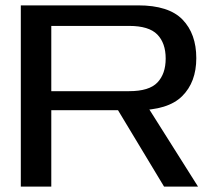

<svg xmlns="http://www.w3.org/2000/svg" viewBox="-20 -695 822 715"><path d="M57.5 0H171V-284.5H488Q605.5 -284.5 658.2 -336.8Q711 -389 711 -478.5Q711 -569 659.8 -622Q608.5 -675 494.5 -675H57.5ZM591 0H717.5L513 -324L397.5 -321ZM171 -355.5V-598.5H461Q534.5 -598.5 565.8 -566.5Q597 -534.5 597 -477Q597 -420 566.2 -387.8Q535.5 -355.5 461 -355.5Z"/></svg>

Font: Anybody Expanded
Style: Regular
Weight: 400
Width: 7
Version: Version 1.113;gftools[0.9.25]